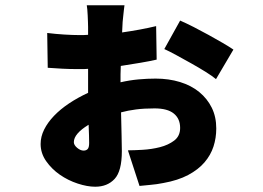

<svg xmlns="http://www.w3.org/2000/svg" viewBox="-20 -637 996 728"><path d="M341 71Q311 71 274.5 59Q238 47 207 25.5Q176 4 155 -26Q134 -56 134 -91Q134 -119 147.5 -146Q161 -173 185 -198Q209 -223 242 -245Q275 -267 314 -285V-376Q305 -375 297 -375Q289 -375 280 -375Q243 -375 216.5 -376.5Q190 -378 161 -380L159 -512Q191 -508 224 -506Q257 -504 280 -504Q288 -504 296.5 -504Q305 -504 314 -505V-535Q314 -542 313.5 -554Q313 -566 312.5 -578.5Q312 -591 311 -601.5Q310 -612 309 -617H452Q451 -612 450 -601.5Q449 -591 447.5 -578.5Q446 -566 445 -554Q444 -542 444 -534L443 -514Q478 -519 510.5 -525Q543 -531 572 -538L574 -411Q548 -405 512.5 -399Q477 -393 438 -387Q437 -371 437 -355.5Q437 -340 437 -325Q472 -333 505.5 -336Q539 -339 570 -339Q620 -339 662.5 -326Q705 -313 735.5 -288Q766 -263 783 -228.5Q800 -194 800 -150Q800 -114 789.5 -81.5Q779 -49 755.5 -21.5Q732 6 693.5 26.5Q655 47 599 57Q574 62 550 64Q526 66 509 68L465 -67Q487 -67 521 -69Q555 -71 586.5 -79Q618 -87 640.5 -104Q663 -121 663 -152Q663 -187 639 -206.5Q615 -226 566 -226Q526 -226 495.5 -222Q465 -218 439 -211Q440 -164 441 -124Q442 -84 442 -64Q442 12 414.5 41.5Q387 71 341 71ZM663 -559Q686 -549 714.5 -534.5Q743 -520 771 -504.5Q799 -489 824 -474.5Q849 -460 865 -449L799 -337Q786 -348 760.5 -364Q735 -380 705.5 -396.5Q676 -413 648.5 -428Q621 -443 603 -451ZM316 -164Q260 -130 260 -98Q260 -87 272.5 -76.5Q285 -66 297 -66Q307 -66 312.5 -72Q318 -78 318 -95Q318 -106 317.5 -124Q317 -142 316 -164Z"/></svg>

Font: Kinto Sans Black
Style: Regular
Weight: 900
Designer: Authors: Ryoko NISHIZUKA  (kana & ideographs); Paul D. Hunt (Latin, Greek & Cyrillic); Wenlong ZHANG  (bopomofo); Sandol
Foundry: Adobe Systems Incorporated, ookami Inc.
Version: Version 0.001